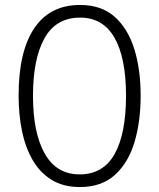

<svg xmlns="http://www.w3.org/2000/svg" viewBox="-20 -744 642 774"><path d="M547 -358Q547 -255 522.5 -172Q498 -89 444 -39.5Q390 10 302 10Q235 10 188 -19Q141 -48 111.5 -99Q82 -150 68.5 -216.5Q55 -283 55 -359Q55 -536 118 -630Q181 -724 303 -724Q388 -724 441.5 -677Q495 -630 521 -547.5Q547 -465 547 -358ZM113 -358Q113 -208 160.5 -124.5Q208 -41 301 -41Q396 -41 442 -123Q488 -205 488 -358Q488 -511 441.5 -592Q395 -673 303 -673Q206 -673 159.5 -590Q113 -507 113 -358Z"/></svg>

Font: Noto Sans Lao Condensed Light
Style: Regular
Weight: 300
Width: 3
Designer: Monotype Design Team
Foundry: Monotype Imaging Inc.
Version: Version 2.003; ttfautohint (v1.8.4.7-5d5b)